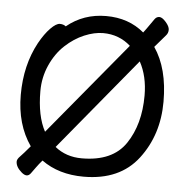

<svg xmlns="http://www.w3.org/2000/svg" viewBox="-54 -793 854 890"><g transform="rotate(5 372.5 -347.5)"><path d="M110 -91Q43 -187 43 -325Q43 -463 101 -570Q126 -615 152 -641.5Q178 -668 195 -668Q212 -668 223 -659Q301 -723 406 -723Q511 -723 583 -662Q597 -680 609.5 -698.5Q622 -717 630.5 -728.5Q639 -740 652 -740Q665 -740 682.5 -720Q700 -700 700 -684.5Q700 -669 689.5 -657.5Q679 -646 640 -600Q705 -505 705 -350.5Q705 -196 619.5 -84Q534 28 366 28Q250 28 170 -30Q155 -13 142.5 4.5Q130 22 121.5 33.5Q113 45 102.5 45Q92 45 79 34Q51 10 51 -15Q51 -26 64.5 -39.5Q78 -53 110 -91ZM527 -595Q473 -643 399 -643Q358 -643 311.5 -623.5Q265 -604 224 -566Q183 -528 157.5 -471Q132 -414 132 -350Q132 -234 170 -164ZM225 -98Q277 -56 350 -56Q493 -56 554 -146.5Q615 -237 615 -371Q615 -461 579 -527Z"/></g></svg>

Font: LXGW ZhenKai
Style: Regular
Weight: 400
Designer: LXGW / Fontworks Inc.
Foundry: LXGW / Fontworks Inc.
Version: Version 0.800;June 8, 2025